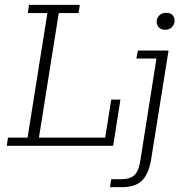

<svg xmlns="http://www.w3.org/2000/svg" viewBox="-20 -603 771 794"><path d="M8 0 13 -34H94L176 -549H95L100 -583H310L305 -549H223L141 -34H415L440 -191H478L448 0ZM435 171 440 138H482Q520 138 537.5 119.5Q555 101 561 57L627 -361H544L550 -394H677L605 56Q595 116 567.5 143.5Q540 171 484 171ZM663 -480Q645 -480 636.5 -490Q628 -500 628 -513Q628 -528 638.5 -539Q649 -550 668 -550Q685 -550 693.5 -540.5Q702 -531 702 -517Q702 -504 692 -492Q682 -480 663 -480Z"/></svg>

Font: Rokkitt SemiBold ExtraLight
Style: Italic
Weight: 250
Italic angle: -9°
Version: Version 3.103